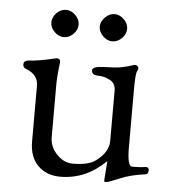

<svg xmlns="http://www.w3.org/2000/svg" viewBox="-47 -636 622 699"><g transform="rotate(5 263.5 -287.0)"><path d="M201.7 -577.1Q216.8 -561.5 216.8 -543Q216.8 -523.9 201.2 -508.3Q185.5 -493.2 167 -493.2Q147.9 -493.2 132.3 -508.8Q116.7 -524.4 117.2 -543Q117.2 -562 132.3 -577.6Q147.9 -592.8 167 -592.8Q186 -592.8 201.7 -577.1ZM394 -543Q394 -523.9 378.4 -508.3Q362.3 -493.2 343.8 -493.2Q325.2 -493.2 309.6 -508.8Q293.9 -524.4 293.9 -543Q293.9 -561.5 309.6 -577.1Q325.2 -592.8 344.2 -592.8Q363.3 -592.8 378.9 -577.1Q394.5 -561.5 394 -543ZM85 -105V-308.1Q85 -348.1 42 -365.2Q28.8 -369.1 28.8 -381.8Q28.8 -394.5 43.9 -397Q79.1 -397.9 147 -414.1Q154.3 -415 158.2 -411.1Q162.1 -407.2 161.1 -399.9Q155.3 -354 154.8 -323.2V-127.9Q154.3 -91.8 180.7 -64.5Q207 -37.1 238.8 -37.1Q296.9 -37.1 323.2 -57.1Q368.2 -90.3 368.2 -131.8V-314.9Q368.2 -341.8 347.2 -353Q326.2 -364.3 303.2 -364.3Q280.3 -364.3 279.8 -381.8Q279.8 -396.5 322.3 -397.5Q364.7 -398.4 385.3 -402.3Q405.8 -405.8 432.1 -415H434.1Q440.9 -415 445.3 -409.2Q449.7 -403.3 443.8 -393.6Q438 -383.8 438 -326.2V-113.8Q438 -44.9 456.1 -44.9Q486.8 -44.9 502 -47.9Q517.1 -50.8 517.1 -36.1Q517.1 -21.5 502.9 -21Q451.2 -14.2 412.6 2.4Q374 19 366.2 19Q358.4 19 358.9 15.1L363.8 -50.8V-57.1Q292 13.7 199.2 14.2Q148.4 14.6 116.7 -16.6Q85 -47.9 85 -105Z"/></g></svg>

Font: EBGaramond
Style: Regular
Weight: 400
Version: Version 000.012g